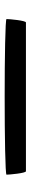

<svg xmlns="http://www.w3.org/2000/svg" viewBox="308 -1074 126 781"><g transform="rotate(90 370.5 -684.0)"><path d="M58 -648C58 -638 691 -638 691 -648C691 -659 685 -727 677 -727H72C64 -727 58 -659 58 -648Z"/></g></svg>

Font: Ampere
Style: SCExt
Weight: 400
Version: Version 1